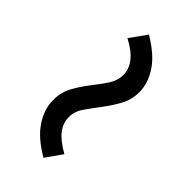

<svg xmlns="http://www.w3.org/2000/svg" viewBox="-5 -651 564 564"><g transform="rotate(-45 277.5 -368.5)"><path d="M376 -287Q343 -287 316.5 -302Q290 -317 267 -334.5Q244 -352 222.5 -367Q201 -382 177 -382Q153 -382 132 -366Q111 -350 91 -314L40 -350Q71 -403 107 -426.5Q143 -450 180 -450Q213 -450 239 -435.5Q265 -421 288 -403Q311 -385 332.5 -370.5Q354 -356 378 -356Q402 -356 423 -372Q444 -388 463 -424L515 -387Q484 -334 448 -310.5Q412 -287 376 -287Z"/></g></svg>

Font: SpoqaHanSansJP-Regular
Style: Regular
Weight: 400
Designer: [Source Han Sans]
Ryoko NISHIZUKA  (kana & ideographs); Paul D. Hunt (Latin, Greek & Cyrillic); Wenlong ZHANG  (bopomofo
Foundry: Spoqa (http://bi.spoqa.com)
Version: Version 1.002.20150607